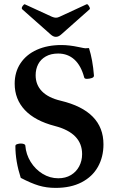

<svg xmlns="http://www.w3.org/2000/svg" viewBox="-20 -893 565 926"><path d="M80.1 -35.2Q54.2 -115.2 54.2 -188Q54.2 -191.9 56.2 -194.3Q58.6 -196.8 65.7 -198.7Q72.8 -200.7 80.6 -200.7Q89.4 -200.7 95.5 -198.2Q101.6 -195.8 102.1 -190.9Q105.5 -148.4 127.9 -112.3Q150.4 -76.2 185.5 -54.7Q220.7 -33.2 261.2 -33.2Q295.9 -33.2 321.8 -48.6Q347.7 -64 361.8 -90.6Q376 -117.2 376 -149.9Q376 -251 245.1 -285.2Q148.9 -310.1 99.9 -362.3Q50.8 -414.6 50.8 -489.3Q50.8 -545.9 79.1 -588.1Q107.4 -630.4 158.2 -653.1Q209 -675.8 275.9 -675.8Q314 -675.8 359.9 -666Q386.7 -660.2 391.1 -660.2Q403.8 -660.2 409.2 -661.1Q427.2 -604.5 433.1 -528.8Q433.6 -520 421.9 -516.4Q410.2 -512.7 399.4 -512.7Q387.7 -512.7 386.2 -519Q371.1 -576.2 339.1 -605.5Q307.1 -634.8 260.3 -634.8Q225.6 -634.8 200.9 -620.8Q176.3 -606.9 164.1 -583.3Q151.9 -559.6 151.9 -530.3Q151.9 -483.9 182.4 -452.6Q212.9 -421.4 272.9 -407.2Q479 -357.9 479 -196.8Q479 -136.2 452.4 -88.6Q425.8 -41 373.8 -13.9Q321.8 13.2 248 13.2Q204.6 13.2 167 2Q129.4 -9.3 80.1 -35.2ZM225.1 -726.1 87.4 -848.1Q85 -850.6 85 -854Q85 -858.4 89.4 -864.3Q96.2 -874 100.1 -872.1L231 -812Q241.7 -807.6 249.5 -807.6Q258.3 -807.6 267.1 -812L397 -872.1Q397.9 -872.6 399.4 -872.6Q404.3 -872.6 409.2 -863.3Q413.6 -856 413.6 -852.1Q413.6 -849.6 412.1 -848.1L274.4 -726.1Q262.2 -715.3 249.5 -715.3Q237.3 -715.3 225.1 -726.1Z"/></svg>

Font: JuniusX
Style: Bold
Weight: 700
Designer: Peter S. Baker
Foundry: Briery Creek Software
Version: Version 1.004